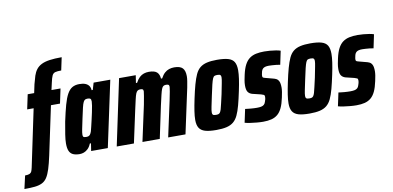

<svg xmlns="http://www.w3.org/2000/svg" viewBox="-164 -1005 2995 1463"><g transform="rotate(-10 1333.0 -273.0)"><path d="M-81 197 -58 96Q-34 96 -22.5 90.5Q-11 85 -6.5 74Q-2 63 2 45L95 -397H45L69 -510H119L133 -576Q142 -612 151 -639.5Q160 -667 175.5 -687Q191 -707 216 -719.5Q241 -732 279 -737.5Q317 -743 373 -743L352 -644Q321 -644 305 -639.5Q289 -635 281 -618Q273 -601 265 -563L253 -510H323L299 -397H229L149 -20Q136 40 123.5 79.5Q111 119 95.5 143Q80 167 56.5 178.5Q33 190 0 193.5Q-33 197 -81 197Z M381 8Q350 8 330 -1Q310 -10 300.5 -31Q291 -52 291 -89Q291 -118 297.5 -159Q304 -200 314 -255Q330 -330 344 -380.5Q358 -431 375 -461.5Q392 -492 414.5 -505Q437 -518 469 -518Q497 -518 515 -511Q533 -504 543 -490.5Q553 -477 554 -456H563L579 -510H708L599 0H470L479 -58H470Q460 -33 445 -18.5Q430 -4 413.5 2Q397 8 381 8ZM452 -112Q462 -112 469.5 -114.5Q477 -117 483 -125Q489 -133 494 -148Q497 -159 502.5 -181.5Q508 -204 514.5 -232.5Q521 -261 527 -289Q533 -317 536.5 -339Q540 -361 540 -371Q540 -388 533.5 -393Q527 -398 513 -398Q501 -398 493.5 -394.5Q486 -391 479.5 -378.5Q473 -366 466 -336.5Q459 -307 448 -255Q437 -204 431.5 -176Q426 -148 426 -134Q426 -124 428.5 -119.5Q431 -115 437.5 -113.5Q444 -112 452 -112Z M668 0 776 -510H905L896 -451H905Q919 -477 934.5 -491.5Q950 -506 968.5 -512Q987 -518 1007 -518Q1051 -518 1069.5 -501Q1088 -484 1090 -451H1099Q1113 -477 1129 -491.5Q1145 -506 1164 -512Q1183 -518 1203 -518Q1249 -518 1268 -498Q1287 -478 1287 -435Q1287 -418 1283.5 -397Q1280 -376 1275 -349L1200 0H1066L1126 -277Q1135 -319 1139 -343Q1143 -367 1144 -378Q1144 -391 1137.5 -394.5Q1131 -398 1119 -398Q1107 -398 1099 -393Q1091 -388 1085 -373Q1079 -358 1072 -328.5Q1065 -299 1054 -250L1001 0H867L927 -277Q935 -319 939 -343Q943 -367 944 -378Q944 -391 938 -394.5Q932 -398 920 -398Q908 -398 899.5 -392.5Q891 -387 885 -372Q879 -357 872.5 -328Q866 -299 855 -250L801 0Z M1438 8Q1383 8 1351.5 -1.5Q1320 -11 1306 -33.5Q1292 -56 1292 -95Q1292 -124 1298 -163.5Q1304 -203 1315 -255Q1328 -317 1340.5 -362Q1353 -407 1367 -437.5Q1381 -468 1402.5 -485.5Q1424 -503 1456 -510.5Q1488 -518 1534 -518Q1589 -518 1621 -508.5Q1653 -499 1666.5 -476Q1680 -453 1680 -412Q1680 -384 1674.5 -345.5Q1669 -307 1658 -255Q1645 -193 1633 -148Q1621 -103 1606.5 -72.5Q1592 -42 1570.5 -24.5Q1549 -7 1517 0.5Q1485 8 1438 8ZM1455 -106Q1466 -106 1473.5 -108Q1481 -110 1486.5 -117.5Q1492 -125 1497 -141Q1502 -157 1508 -185Q1514 -213 1524 -255Q1534 -307 1540 -336.5Q1546 -366 1546 -380Q1546 -391 1542.5 -396Q1539 -401 1533 -402.5Q1527 -404 1517 -404Q1503 -404 1495 -400.5Q1487 -397 1481 -383Q1475 -369 1467.5 -338.5Q1460 -308 1449 -255Q1438 -203 1432 -174Q1426 -145 1426 -130Q1426 -119 1429.5 -114Q1433 -109 1439.5 -107.5Q1446 -106 1455 -106Z M1801 8Q1777 8 1750.5 5.5Q1724 3 1700 -0.5Q1676 -4 1659 -9L1681 -112Q1691 -111 1702.5 -109.5Q1714 -108 1726.5 -107Q1739 -106 1750.5 -105.5Q1762 -105 1772 -105Q1790 -105 1803.5 -107.5Q1817 -110 1826 -117.5Q1835 -125 1839 -139Q1842 -147 1844.5 -156.5Q1847 -166 1847 -178Q1847 -189 1840.5 -192.5Q1834 -196 1820 -200L1754 -216Q1733 -222 1722 -237.5Q1711 -253 1711 -288Q1711 -308 1715 -329.5Q1719 -351 1723 -369Q1733 -415 1748.5 -444.5Q1764 -474 1786 -490Q1808 -506 1836.5 -512Q1865 -518 1900 -518Q1921 -518 1944.5 -516Q1968 -514 1989.5 -510.5Q2011 -507 2025 -502L2003 -397Q1989 -400 1972.5 -401.5Q1956 -403 1941.5 -404Q1927 -405 1916 -405Q1900 -405 1888.5 -402Q1877 -399 1869.5 -392Q1862 -385 1858 -372Q1857 -365 1854.5 -356Q1852 -347 1852 -336Q1852 -327 1857 -324Q1862 -321 1874 -318L1927 -304Q1941 -301 1954 -295Q1967 -289 1975 -273Q1983 -257 1983 -223Q1983 -210 1980 -190Q1977 -170 1972 -149Q1962 -101 1947.5 -70.5Q1933 -40 1912.5 -23Q1892 -6 1864.5 1Q1837 8 1801 8Z M2160 8Q2105 8 2073.5 -1.5Q2042 -11 2028 -33.5Q2014 -56 2014 -95Q2014 -124 2020 -163.5Q2026 -203 2037 -255Q2050 -317 2062.5 -362Q2075 -407 2089 -437.5Q2103 -468 2124.5 -485.5Q2146 -503 2178 -510.5Q2210 -518 2256 -518Q2311 -518 2343 -508.5Q2375 -499 2388.5 -476Q2402 -453 2402 -412Q2402 -384 2396.5 -345.5Q2391 -307 2380 -255Q2367 -193 2355 -148Q2343 -103 2328.5 -72.5Q2314 -42 2292.5 -24.5Q2271 -7 2239 0.5Q2207 8 2160 8ZM2177 -106Q2188 -106 2195.5 -108Q2203 -110 2208.5 -117.5Q2214 -125 2219 -141Q2224 -157 2230 -185Q2236 -213 2246 -255Q2256 -307 2262 -336.5Q2268 -366 2268 -380Q2268 -391 2264.5 -396Q2261 -401 2255 -402.5Q2249 -404 2239 -404Q2225 -404 2217 -400.5Q2209 -397 2203 -383Q2197 -369 2189.5 -338.5Q2182 -308 2171 -255Q2160 -203 2154 -174Q2148 -145 2148 -130Q2148 -119 2151.5 -114Q2155 -109 2161.5 -107.5Q2168 -106 2177 -106Z M2523 8Q2499 8 2472.5 5.5Q2446 3 2422 -0.5Q2398 -4 2381 -9L2403 -112Q2413 -111 2424.5 -109.5Q2436 -108 2448.5 -107Q2461 -106 2472.5 -105.5Q2484 -105 2494 -105Q2512 -105 2525.5 -107.5Q2539 -110 2548 -117.5Q2557 -125 2561 -139Q2564 -147 2566.5 -156.5Q2569 -166 2569 -178Q2569 -189 2562.5 -192.5Q2556 -196 2542 -200L2476 -216Q2455 -222 2444 -237.5Q2433 -253 2433 -288Q2433 -308 2437 -329.5Q2441 -351 2445 -369Q2455 -415 2470.5 -444.5Q2486 -474 2508 -490Q2530 -506 2558.5 -512Q2587 -518 2622 -518Q2643 -518 2666.5 -516Q2690 -514 2711.5 -510.5Q2733 -507 2747 -502L2725 -397Q2711 -400 2694.5 -401.5Q2678 -403 2663.5 -404Q2649 -405 2638 -405Q2622 -405 2610.5 -402Q2599 -399 2591.5 -392Q2584 -385 2580 -372Q2579 -365 2576.5 -356Q2574 -347 2574 -336Q2574 -327 2579 -324Q2584 -321 2596 -318L2649 -304Q2663 -301 2676 -295Q2689 -289 2697 -273Q2705 -257 2705 -223Q2705 -210 2702 -190Q2699 -170 2694 -149Q2684 -101 2669.5 -70.5Q2655 -40 2634.5 -23Q2614 -6 2586.5 1Q2559 8 2523 8Z"/></g></svg>

Font: Saira Condensed ExtraBold
Style: Italic
Weight: 800
Width: 3
Italic angle: -12°
Designer: Hector Gatti with collaboration of the Omnibus-Type team
Foundry: Omnibus-Type
Version: Version 1.101